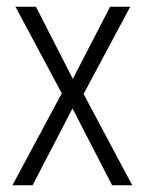

<svg xmlns="http://www.w3.org/2000/svg" viewBox="-20 -552 432 572"><path d="M164 -274 26 -532H87L197 -317L308 -532H368L229 -272L374 0H314L196 -229L77 0H17Z"/></svg>

Font: Noto Sans Sinhala UI Condensed Light
Style: Regular
Weight: 300
Width: 3
Designer: Jelle Bosma - Monotype Design Team
Foundry: Monotype Imaging Inc.
Version: Version 2.006; ttfautohint (v1.8.4.7-5d5b)